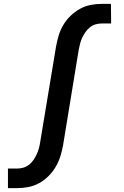

<svg xmlns="http://www.w3.org/2000/svg" viewBox="-20 -755 640 990"><path d="M69 215H21V114H69Q85 114 100.5 109.5Q116 105 129.5 94.5Q143 84 152.5 70Q162 56 169 41Q176 26 180.5 10Q185 -6 187 -21L269 -515Q274 -543 282.5 -571.5Q291 -600 306 -625.5Q321 -651 343.5 -673Q366 -695 392.5 -709.5Q419 -724 447.5 -729.5Q476 -735 504 -735H552L553 -634H505Q489 -634 473 -629.5Q457 -625 444 -614.5Q431 -604 421 -590Q411 -576 404 -561Q397 -546 393 -530Q389 -514 386 -499L305 -5Q300 23 291 51.5Q282 80 267 105.5Q252 131 230 153Q208 175 181.5 189.5Q155 204 126 209.5Q97 215 69 215Z"/></svg>

Font: Iosevka HT Extended
Style: Bold Italic
Weight: 700
Width: 7
Italic angle: -9°
Monospace: yes
Designer: Belleve Invis
Foundry: Belleve Invis
Version: Version 32.3.0; ttfautohint (v1.8.4)